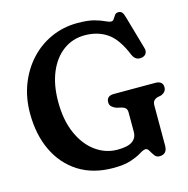

<svg xmlns="http://www.w3.org/2000/svg" viewBox="-106 -812 904 925"><g transform="rotate(-15 346.0 -349.0)"><path d="M616 -30Q616 13 577 13Q562 13 553 0.5Q544 -12 536.8 -24.8Q529.5 -37.5 520 -37.5Q509.5 -37.5 490.5 -25.5Q471.5 -13.5 437.5 -1.8Q403.5 10 348.5 10Q248 10 176.2 -35.2Q104.5 -80.5 66 -161Q27.5 -241.5 27.5 -348Q27.5 -425.5 53 -491.5Q78.5 -557.5 123.8 -606.5Q169 -655.5 229.5 -682.5Q290 -709.5 359.5 -709.5Q412 -709.5 443.5 -700.8Q475 -692 492.5 -683.2Q510 -674.5 521 -674.5Q529.5 -674.5 534.8 -683.2Q540 -692 546.2 -700.5Q552.5 -709 564.5 -709Q576 -709 582.8 -701.2Q589.5 -693.5 595 -672L642 -508Q646 -493.5 639.5 -482.5Q633 -471.5 619 -468.5Q586.5 -462 572.5 -493.5Q537.5 -579.5 490.2 -611.5Q443 -643.5 379 -643.5Q318.5 -643.5 272 -609.5Q225.5 -575.5 199.2 -513.2Q173 -451 173 -367Q173 -274.5 202.5 -208Q232 -141.5 281.5 -105.8Q331 -70 390.5 -70Q442 -70 464.8 -86.5Q487.5 -103 487.5 -132.5V-229Q487.5 -243.5 481.2 -250.2Q475 -257 463.5 -260.5L435.5 -267Q422 -272.5 413.5 -280.5Q405 -288.5 405 -302Q405 -334 442.5 -334H648Q686 -334 686 -302Q686 -279.5 661 -268.5L639.5 -264Q629 -260.5 622.5 -252.8Q616 -245 616 -229Z"/></g></svg>

Font: Fraunces 144pt SuperSoft SemiBold
Style: Regular
Weight: 600
Version: Version 1.000;[b76b70a41]